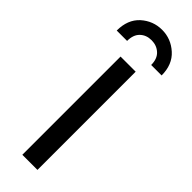

<svg xmlns="http://www.w3.org/2000/svg" viewBox="-264 -732 741 741"><g transform="rotate(45 106.5 -361.5)"><path d="M0 0ZM65.9 0V-536.1H148.4V0ZM-15.6 -596.7Q-15.6 -656.2 20.5 -689.5Q57.6 -722.7 106.4 -722.7Q155.3 -722.7 192.4 -689.2Q229.5 -655.8 229.5 -596.7H172.4Q172.4 -630.4 153.3 -647.9Q134.3 -665.5 106 -665.5Q77.6 -665.5 59.3 -647.9Q41 -630.4 41 -596.7Z"/></g></svg>

Font: Oxygen
Style: Normal
Weight: 400
Designer: Vernon Adams
Foundry: Vernon Adams
Version: Version Release 0.2.2 webfont; ttfautohint (v0.8.52-bc40) -l